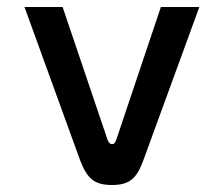

<svg xmlns="http://www.w3.org/2000/svg" viewBox="-20 -520 640 549"><path d="M50 -500 209 -62C229 -10 249 9 300 9C351 9 371 -10 390 -62L550 -500H440L312 -119C308 -109 305 -108 300 -108C296 -108 293 -109 288 -119L159 -500Z"/></svg>

Font: LT Wave Mono Medium
Style: Regular
Weight: 500
Designer: Daniel Lyons
Version: Version 2.5 (Glyphs App)